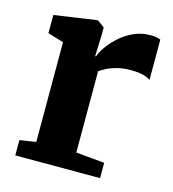

<svg xmlns="http://www.w3.org/2000/svg" viewBox="-90 -639 643 714"><g transform="rotate(15 232.0 -282.0)"><path d="M33 0V-59L95.5 -68.5V-452.5L34.5 -471V-541L196 -564.5H200.5L227.5 -544.5V-521L224.5 -433.5H228Q232 -447.5 246.2 -468.8Q260.5 -490 283.5 -511.5Q306.5 -533 337 -547.5Q367.5 -562 403.5 -562Q417.5 -562 427.2 -560Q437 -558 442.5 -555.5V-400Q432 -408 414 -412.8Q396 -417.5 365.5 -417.5Q337.5 -417.5 315 -411.8Q292.5 -406 276.2 -397.8Q260 -389.5 249.5 -382V-69L359.5 -59V0Z"/></g></svg>

Font: Merriweather 28pt ExtraBold
Style: Regular
Weight: 800
Version: Version 2.100